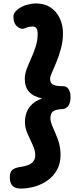

<svg xmlns="http://www.w3.org/2000/svg" viewBox="-20 -912 484 1116"><path d="M100 184Q69 184 53 168.5Q37 153 37 117Q37 86 53.5 74Q70 62 101 58Q149 51 167 33.5Q185 16 185 -9Q185 -38 170 -69.5Q155 -101 140 -135Q125 -169 125 -203Q125 -233 135 -259.5Q145 -286 167 -306.5Q189 -327 225 -340Q174 -350 149 -378.5Q124 -407 124 -453Q124 -482 135.5 -512Q147 -542 161.5 -574Q176 -606 187.5 -641.5Q199 -677 199 -716Q199 -736 192 -747Q185 -758 171 -758Q164 -758 152 -756.5Q140 -755 125 -748Q104 -738 81 -757Q58 -776 58 -814Q58 -828 65 -838.5Q72 -849 85 -859Q105 -875 135 -883.5Q165 -892 188 -892Q239 -892 274 -868.5Q309 -845 327.5 -805.5Q346 -766 346 -718Q346 -673 334.5 -630.5Q323 -588 308.5 -552.5Q294 -517 282.5 -491.5Q271 -466 271 -455Q271 -430 287.5 -420.5Q304 -411 347 -411Q367 -411 378.5 -394Q390 -377 390 -347Q390 -316 378 -298Q366 -280 345 -278Q305 -277 289 -265Q273 -253 273 -225Q273 -203 288 -170.5Q303 -138 317.5 -98Q332 -58 332 -12Q332 38 311.5 75Q291 112 257.5 136Q224 160 183 172Q142 184 100 184Z"/></svg>

Font: Playpen Sans ExtraBold
Style: Regular
Weight: 800
Designer: Laura Meseguer, Veronika Burian, José Scaglione
Foundry: TypeTogether
Version: Version 1.001